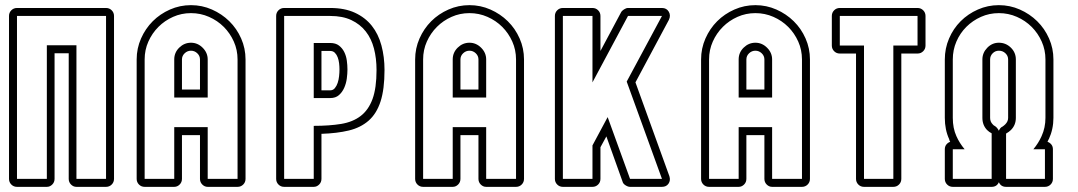

<svg xmlns="http://www.w3.org/2000/svg" viewBox="-20 -726 4189 746"><path d="M15 -664Q15 -677 24 -686Q33 -695 46 -695H392Q405 -695 414 -686Q423 -677 423 -664V-31Q423 -18 414 -9Q405 0 392 0H277Q265 0 256 -9Q247 -18 247 -31V-519H192V-31Q192 -18 183 -9Q174 0 162 0H46Q33 0 24 -9Q15 -18 15 -31ZM46 -31H162V-550H277V-31H392V-664H46Z M757 -201H687V-31Q687 -18 678 -9Q669 0 657 0H542Q529 0 520 -9Q511 -18 511 -31V-495Q511 -538 528 -576.5Q545 -615 573.5 -643.5Q602 -672 640.5 -689Q679 -706 722 -706Q765 -706 803.5 -689Q842 -672 871 -643.5Q900 -615 917 -576.5Q934 -538 934 -495V-31Q934 -18 925 -9Q916 0 903 0H787Q775 0 766 -9Q757 -18 757 -31ZM757 -378V-495Q757 -509 746.5 -519Q736 -529 722 -529Q708 -529 697.5 -519Q687 -509 687 -495V-378ZM657 -347V-495Q657 -522 676.5 -541Q696 -560 722 -560Q748 -560 767.5 -540.5Q787 -521 787 -495V-347ZM787 -31H903V-495Q903 -532 888.5 -564.5Q874 -597 849.5 -621.5Q825 -646 792 -660.5Q759 -675 722 -675Q685 -675 652.5 -660.5Q620 -646 595.5 -621.5Q571 -597 556.5 -564.5Q542 -532 542 -495V-31H657V-232H787Z M1263 -695Q1319 -695 1359 -676.5Q1399 -658 1424.5 -626Q1450 -594 1462 -549.5Q1474 -505 1474 -454Q1474 -379 1458.5 -331.5Q1443 -284 1412 -257Q1381 -230 1335.5 -219Q1290 -208 1229 -206V-31Q1229 -18 1220 -9Q1211 0 1199 0H1084Q1071 0 1062 -9Q1053 -18 1053 -31V-664Q1053 -677 1062 -686Q1071 -695 1084 -695ZM1229 -375H1263Q1274 -375 1281 -383.5Q1288 -392 1292 -404Q1296 -416 1297.5 -430Q1299 -444 1299 -456Q1299 -468 1297.5 -480.5Q1296 -493 1292 -503.5Q1288 -514 1281 -521Q1274 -528 1263 -528H1229ZM1199 -559H1263Q1284 -559 1297 -549Q1310 -539 1317.5 -524Q1325 -509 1327.5 -491Q1330 -473 1330 -456Q1330 -440 1327.5 -421Q1325 -402 1317.5 -385Q1310 -368 1297 -356.5Q1284 -345 1263 -345H1199ZM1084 -664V-31H1199V-237Q1260 -237 1305.5 -244.5Q1351 -252 1381.5 -275.5Q1412 -299 1427.5 -341.5Q1443 -384 1443 -454Q1443 -499 1433 -537.5Q1423 -576 1401 -604Q1379 -632 1345 -648Q1311 -664 1263 -664Z M1839 -201H1769V-31Q1769 -18 1760 -9Q1751 0 1739 0H1624Q1611 0 1602 -9Q1593 -18 1593 -31V-495Q1593 -538 1610 -576.5Q1627 -615 1655.5 -643.5Q1684 -672 1722.5 -689Q1761 -706 1804 -706Q1847 -706 1885.5 -689Q1924 -672 1953 -643.5Q1982 -615 1999 -576.5Q2016 -538 2016 -495V-31Q2016 -18 2007 -9Q1998 0 1985 0H1869Q1857 0 1848 -9Q1839 -18 1839 -31ZM1839 -378V-495Q1839 -509 1828.5 -519Q1818 -529 1804 -529Q1790 -529 1779.5 -519Q1769 -509 1769 -495V-378ZM1739 -347V-495Q1739 -522 1758.5 -541Q1778 -560 1804 -560Q1830 -560 1849.5 -540.5Q1869 -521 1869 -495V-347ZM1869 -31H1985V-495Q1985 -532 1970.5 -564.5Q1956 -597 1931.5 -621.5Q1907 -646 1874 -660.5Q1841 -675 1804 -675Q1767 -675 1734.5 -660.5Q1702 -646 1677.5 -621.5Q1653 -597 1638.5 -564.5Q1624 -532 1624 -495V-31H1739V-232H1869Z M2167 0Q2154 0 2145 -9Q2136 -18 2136 -31V-664Q2136 -677 2145 -686Q2154 -695 2167 -695H2282Q2295 -695 2304 -686Q2313 -677 2313 -664V-528L2393 -678Q2396 -684 2404.5 -689.5Q2413 -695 2420 -695H2552Q2570 -695 2578.5 -680.5Q2587 -666 2579 -649L2449 -406L2581 -41Q2586 -25 2577.5 -12.5Q2569 0 2552 0H2428Q2420 0 2410.5 -6Q2401 -12 2399 -20L2336 -196L2313 -154V-31Q2313 -18 2304 -9Q2295 0 2282 0ZM2282 -31V-161L2341 -271L2428 -31H2552L2415 -409L2552 -664H2420L2282 -406V-664H2167V-31Z M2950 -201H2880V-31Q2880 -18 2871 -9Q2862 0 2850 0H2735Q2722 0 2713 -9Q2704 -18 2704 -31V-495Q2704 -538 2721 -576.5Q2738 -615 2766.5 -643.5Q2795 -672 2833.5 -689Q2872 -706 2915 -706Q2958 -706 2996.5 -689Q3035 -672 3064 -643.5Q3093 -615 3110 -576.5Q3127 -538 3127 -495V-31Q3127 -18 3118 -9Q3109 0 3096 0H2980Q2968 0 2959 -9Q2950 -18 2950 -31ZM2950 -378V-495Q2950 -509 2939.5 -519Q2929 -529 2915 -529Q2901 -529 2890.5 -519Q2880 -509 2880 -495V-378ZM2850 -347V-495Q2850 -522 2869.5 -541Q2889 -560 2915 -560Q2941 -560 2960.5 -540.5Q2980 -521 2980 -495V-347ZM2980 -31H3096V-495Q3096 -532 3081.5 -564.5Q3067 -597 3042.5 -621.5Q3018 -646 2985 -660.5Q2952 -675 2915 -675Q2878 -675 2845.5 -660.5Q2813 -646 2788.5 -621.5Q2764 -597 2749.5 -564.5Q2735 -532 2735 -495V-31H2850V-232H2980Z M3482 -518V-31Q3482 -18 3473 -9Q3464 0 3451 0H3337Q3324 0 3315 -9Q3306 -18 3306 -31V-518H3243Q3230 -518 3221 -527Q3212 -536 3212 -549V-664Q3212 -677 3221 -686Q3230 -695 3243 -695H3545Q3558 -695 3567 -686Q3576 -677 3576 -664V-549Q3576 -536 3567 -527Q3558 -518 3545 -518ZM3545 -549V-664H3243V-549H3337V-31H3451V-549Z M3889 0Q3869 0 3861 -18Q3853 0 3833 0H3682Q3669 0 3660 -9Q3651 -18 3651 -31V-146Q3651 -157 3657 -164.5Q3663 -172 3672 -175Q3668 -181 3668 -185Q3651 -222 3651 -268V-495Q3651 -538 3667.5 -576.5Q3684 -615 3712.5 -643.5Q3741 -672 3779.5 -689Q3818 -706 3861 -706Q3904 -706 3942.5 -689Q3981 -672 4010 -643.5Q4039 -615 4056 -576.5Q4073 -538 4073 -495V-268Q4073 -224 4055 -185V-186L4050 -175Q4059 -172 4065 -164.5Q4071 -157 4071 -146V-31Q4071 -18 4062 -9Q4053 0 4040 0ZM3889 -31H4040V-146H3995Q4015 -170 4027 -197Q4042 -230 4042 -268V-495Q4042 -532 4027.5 -564.5Q4013 -597 3988.5 -621.5Q3964 -646 3931 -660.5Q3898 -675 3861 -675Q3824 -675 3791.5 -660.5Q3759 -646 3734.5 -621.5Q3710 -597 3696 -564.5Q3682 -532 3682 -495V-268Q3682 -228 3696 -197Q3708 -170 3728 -146H3682V-31H3833V-208Q3823 -213 3815 -221Q3797 -240 3797 -268V-495Q3797 -521 3816 -540.5Q3835 -560 3861 -560Q3888 -560 3907.5 -541Q3927 -522 3927 -495V-268Q3927 -240 3908 -221Q3901 -214 3889 -207ZM3846 -236Q3855 -230 3861 -218Q3863 -223 3866.5 -227.5Q3870 -232 3875 -234Q3881 -238 3886 -243Q3897 -254 3897 -268V-495Q3897 -509 3886.5 -519Q3876 -529 3861 -529Q3847 -529 3837 -519Q3827 -509 3827 -495V-268Q3827 -253 3837 -243Q3841 -238 3846 -236Z"/></svg>

Font: Lichte PostBus
Style: Regular
Weight: 400
Designer: Peter Wiegel
Version: Version 1.001